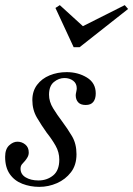

<svg xmlns="http://www.w3.org/2000/svg" viewBox="-20 -720 519 748"><path d="M133 8Q98 8 67 -4Q36 -16 18 -42Q0 -68 0 -109Q0 -139 15.5 -153.5Q31 -168 48 -168Q65 -168 78.5 -157Q92 -146 92 -126Q92 -116 87.5 -108Q83 -100 78 -94Q71 -87 65.5 -80Q60 -73 60 -63Q60 -41 80 -29Q100 -17 130 -17Q163 -17 187 -36.5Q211 -56 211 -98Q211 -127 196.5 -152.5Q182 -178 162 -203Q142 -231 124 -261.5Q106 -292 106 -330Q106 -365 124.5 -389.5Q143 -414 173.5 -426.5Q204 -439 240 -439Q284 -439 318.5 -418Q353 -397 353 -356Q353 -335 343.5 -323Q334 -311 314 -311Q294 -311 284.5 -321.5Q275 -332 275 -349Q275 -351 275.5 -354.5Q276 -358 277 -362Q278 -366 278.5 -370Q279 -374 279 -376Q279 -395 265 -405.5Q251 -416 231 -416Q209 -416 190 -400.5Q171 -385 171 -351Q171 -324 187 -298Q203 -272 222 -247Q243 -219 260.5 -189.5Q278 -160 278 -119Q278 -77 256.5 -49Q235 -21 202 -6.5Q169 8 133 8ZM267 -536 196 -689 213 -700 303 -618 466 -700 479 -685 290 -536Z"/></svg>

Font: Ibarra Real Nova Medium
Style: Italic
Weight: 500
Italic angle: -22°
Designer: Jose Maria Ribagorda & Octavio Pardo
Foundry: Octavio Pardo
Version: Version 2.000